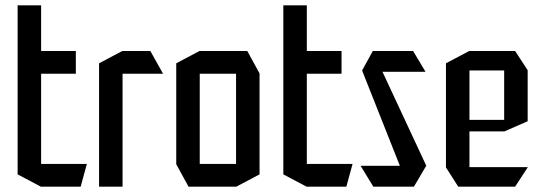

<svg xmlns="http://www.w3.org/2000/svg" viewBox="-20 -699 2040 719"><path d="M46 -423V-679H134V-508L47 -423ZM47 -423 134 -508H264V-423ZM133 0 46 -46V-423H134V0ZM134 0V-85H305V-84L282 0Z M351 0V-462L438 -508H439V0ZM439 -423V-508H543L590 -424V-423Z M728 -423V-508H906L952 -424V-423ZM686 0 640 -84V-85H864V0ZM640 -85V-462L727 -508H728V-85ZM864 0V-423H952V-46L865 0Z M1041 -423V-679H1129V-508L1042 -423ZM1042 -423 1129 -508H1259V-423ZM1128 0 1041 -46V-423H1129V0ZM1129 0V-85H1300V-84L1277 0Z M1385 -430 1376 -508H1527L1573 -431V-430ZM1485 -59 1336 -435 1376 -508 1576 -79V-78ZM1378 0 1331 -77V-78H1576L1530 0Z M1696 0 1650 -72V-73H1956V-72L1909 0ZM1650 -73V-462L1737 -508H1738V-73ZM1738 -207V-250H1868V-207ZM1738 -435V-508H1909L1956 -436V-435ZM1868 -207V-435H1956V-245L1869 -207Z"/></svg>

Font: Foldit
Style: Regular
Weight: 400
Version: Version 1.003